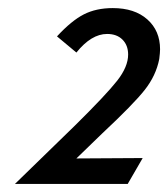

<svg xmlns="http://www.w3.org/2000/svg" viewBox="-20 -740 416 475"><path d="M296 -285 333 -349 169 -348 233 -410Q310 -482 338 -517.5Q366 -553 374 -594Q376 -610 376 -618Q376 -664 344.5 -692Q313 -720 259 -720Q218 -720 187.5 -704.5Q157 -689 121 -650L169 -610Q206 -656 245 -656Q269 -656 283 -642Q297 -628 297 -605Q297 -575 270 -540.5Q243 -506 165 -429L17 -285Z"/></svg>

Font: Geom
Style: Italic
Weight: 400
Italic angle: -10°
Version: Version 1.102